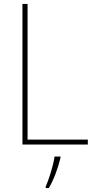

<svg xmlns="http://www.w3.org/2000/svg" viewBox="-20 -734 486 975"><path d="M94 0H426V-25H120V-714H94ZM287 68V61H257C252 103 227 181 212 214V221H228C255 175 275 118 287 68Z"/></svg>

Font: Noto Sans Arabic SemCond Thin
Style: Regular
Weight: 100
Width: 4
Designer: Monotype Design Team, Nadine Chahine, Nizar Qandah and Khaled Hosny
Foundry: Monotype Imaging Inc.
Version: Version 2.012